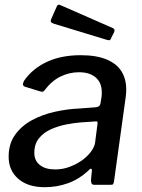

<svg xmlns="http://www.w3.org/2000/svg" viewBox="-20 -770 592 800"><path d="M347 -58Q309 -23 263 -6.5Q217 10 167 10Q96 10 56 -25Q16 -60 16 -117Q16 -171 43 -208.5Q70 -246 113.5 -269.5Q157 -293 209.5 -304.5Q262 -316 312 -318L378 -323Q397 -324 399 -341L403 -366Q404 -371 404 -376Q404 -381 404 -386Q404 -425 379 -447Q354 -469 309 -469Q269 -469 232 -451Q195 -433 165 -393Q162 -389 158.5 -388Q155 -387 148 -389L83 -409Q78 -411 76 -416Q74 -421 80 -433Q115 -484 175 -512Q235 -540 316 -540Q381 -540 423.5 -522.5Q466 -505 486 -473Q506 -441 506 -397Q506 -390 505.5 -382.5Q505 -375 504 -367L455 -14Q453 -4 451 -2Q449 0 440 0H373Q365 0 362 -5Q359 -10 359 -19L363 -60Q362 -75 347 -58ZM386 -252Q387 -260 385.5 -262.5Q384 -265 376 -264L317 -260Q290 -258 256.5 -251.5Q223 -245 192.5 -231.5Q162 -218 142.5 -194Q123 -170 123 -133Q123 -101 146 -82.5Q169 -64 210 -64Q242 -64 270.5 -75Q299 -86 322 -102Q345 -119 359 -138Q373 -157 376 -174ZM217 -744Q219 -749 223 -750Q227 -751 231 -749L450 -653Q455 -651 456.5 -647Q458 -643 456 -637L442 -609Q440 -603 436.5 -602.5Q433 -602 425 -604L205 -671Q195 -674 192.5 -678.5Q190 -683 193 -690Z"/></svg>

Font: Libre Franklin Medium
Style: Italic
Weight: 500
Italic angle: -8°
Designer: Pablo Impallari, Rodrigo Fuenzalida, Nhung Nguyen
Foundry: Impallari Type
Version: Version 3.000